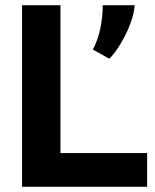

<svg xmlns="http://www.w3.org/2000/svg" viewBox="-20 -720 597 740"><path d="M547 0H65V-700H213V-130H547ZM499 -700Q497 -671 486 -639Q475 -607 460 -578.5Q445 -550 429 -527Q413 -504 401 -494L338 -529Q357 -565 366.5 -609.5Q376 -654 376 -700Z"/></svg>

Font: PT Sans Caption
Style: Bold
Weight: 700
Designer: A.Korolkova, O.Umpeleva, V.Yefimov
Foundry: ParaType Ltd
Version: Version 2.003W OFL